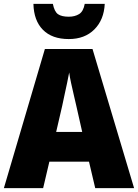

<svg xmlns="http://www.w3.org/2000/svg" viewBox="-20 -968 710 988"><path d="M470 0 438 -136H234L202 0H0L211 -716H456L670 0ZM373 -422Q368 -444 360.5 -476Q353 -508 346 -540Q339 -572 336 -595Q332 -573 325.5 -542Q319 -511 312 -479.5Q305 -448 300 -423L269 -289H403ZM519 -948Q515 -866 465.5 -816.5Q416 -767 334 -767Q248 -767 201 -814.5Q154 -862 152 -948H252Q260 -908 278.5 -895Q297 -882 334 -882Q365 -882 387 -895.5Q409 -909 416 -948Z"/></svg>

Font: Noto Sans Malayalam SemiCondensed Black
Style: Regular
Weight: 900
Width: 4
Designer: Jelle Bosma - Monotype Design Team
Foundry: Monotype Imaging Inc.
Version: Version 2.104; ttfautohint (v1.8.4.7-5d5b)